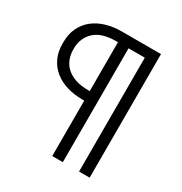

<svg xmlns="http://www.w3.org/2000/svg" viewBox="-165 -821 891 942"><g transform="rotate(30 281.0 -350.0)"><path d="M264 -368V-645H255Q172 -645 132 -607Q92 -569 92 -510V-504Q92 -475 102 -450Q112 -425 132 -407Q152 -389 182.5 -378.5Q213 -368 255 -368ZM324 0H264V-314H254Q205 -314 164.5 -326.5Q124 -339 94.5 -363Q65 -387 48.5 -422Q32 -457 32 -502V-512Q32 -557 48.5 -592Q65 -627 94.5 -651Q124 -675 165 -687.5Q206 -700 254 -700H476V0H416V-645H324Z"/></g></svg>

Font: Space Grotesk Light
Style: Regular
Weight: 300
Designer: Florian Karsten
Foundry: Florian Karsten
Version: Version 2.000